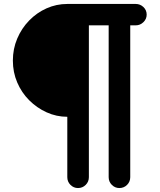

<svg xmlns="http://www.w3.org/2000/svg" viewBox="-20 -750 806 970"><path d="M374 200Q352 200 336 184Q320 168 320 145V-160Q265 -160 215.5 -182.5Q166 -205 127.5 -243.5Q89 -282 67 -333.5Q45 -385 45 -444Q45 -503 67 -555Q89 -607 127.5 -646.5Q166 -686 215.5 -708Q265 -730 320 -730H666Q688 -730 704.5 -714.5Q721 -699 721 -676Q721 -654 704.5 -638Q688 -622 666 -622H638V145Q638 168 622 184Q606 200 583 200Q561 200 545 184Q529 168 529 145V-622H429V145Q429 168 413 184Q397 200 374 200Z"/></svg>

Font: National Park SemiBold
Style: Regular
Weight: 600
Designer: Andrea Herstowski, Ben Hoepner
Version: Version 1.009